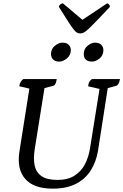

<svg xmlns="http://www.w3.org/2000/svg" viewBox="-20 -1112 735 1144"><path d="M294 12Q180 12 129.5 -47Q79 -106 96 -211L155 -584L95 -598Q98 -626 119 -641H318Q313 -605 298 -601L245 -587L187 -224Q178 -167 186.5 -126Q195 -85 227.5 -62.5Q260 -40 323 -40Q384 -40 424 -65.5Q464 -91 486 -133.5Q508 -176 516 -226L573 -582L505 -598Q507 -614 511.5 -623Q516 -632 528 -641H695Q688 -605 673 -601L622 -587L564 -214Q553 -148 521 -97Q489 -46 433 -17Q377 12 294 12ZM528 -745Q503 -745 491 -757.5Q479 -770 479 -790Q479 -821 502 -839.5Q525 -858 545 -858Q570 -858 583 -845.5Q596 -833 596 -813Q596 -782 573 -763.5Q550 -745 528 -745ZM333 -745Q309 -745 296.5 -757.5Q284 -770 284 -791Q284 -821 307.5 -839.5Q331 -858 351 -858Q376 -858 389 -845.5Q402 -833 402 -813Q402 -783 378.5 -764Q355 -745 333 -745ZM458 -913Q447 -913 438.5 -917.5Q430 -922 418 -937.5Q406 -953 385.5 -984.5Q365 -1016 331 -1071Q331 -1079 339 -1085.5Q347 -1092 355 -1092L471 -994L618 -1092Q624 -1092 629.5 -1085.5Q635 -1079 635 -1071Q583 -1016 552.5 -984.5Q522 -953 505 -937.5Q488 -922 478 -917.5Q468 -913 458 -913Z"/></svg>

Font: Petrona Medium
Style: Italic
Weight: 500
Italic angle: -9°
Designer: Ringo R. Seeber
Foundry: Ringo R. Seeber
Version: Version 2.001; ttfautohint (v1.8.3)